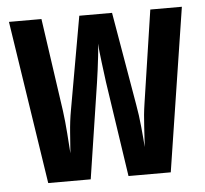

<svg xmlns="http://www.w3.org/2000/svg" viewBox="-44 -597 689 644"><g transform="rotate(-5 300.0 -275.0)"><path d="M93 0 8.9 -550H118.3L163.3 -236.7Q168 -201.2 171 -160.6Q174 -120.1 175.8 -92.9Q177.8 -120.1 180.8 -160.6Q183.7 -201.2 190.2 -236.7L245.7 -550H356L409.8 -236.7Q416.3 -201.2 420.2 -160.2Q424.2 -119.3 426 -92.1Q428 -119.3 430.2 -160.2Q432.3 -201.2 437.8 -236.7L484.8 -550H591.1L505.6 0H363.3L315.5 -320.5Q311.5 -349.4 306.8 -388.1Q302 -426.8 300 -451.5Q299.8 -435.4 297 -411.4Q294.2 -387.3 291.2 -363.4Q288.2 -339.5 285.2 -320.5L236.1 0Z"/></g></svg>

Font: JetBrains Mono
Style: Regular
Weight: 400
Monospace: yes
Designer: Philipp Nurullin, Konstantin Bulenkov
Foundry: JetBrains
Version: Version 2.305